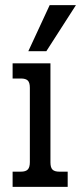

<svg xmlns="http://www.w3.org/2000/svg" viewBox="-20 -726 315 746"><path d="M173 -706H275L160 -527H90ZM29 -59H61Q80 -59 88 -67.5Q96 -76 96 -96V-385Q96 -405 88 -413Q80 -421 61 -421H29V-480H176V-95Q176 -75 184 -67Q192 -59 211 -59H243V0H29Z"/></svg>

Font: Pridi Light
Style: Regular
Weight: 300
Version: Version 1.002